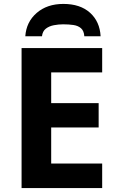

<svg xmlns="http://www.w3.org/2000/svg" viewBox="-20 -959 600 979"><path d="M501 0H90V-714H501V-590H241V-433H483V-309H241V-125H501ZM303 -939Q389 -939 439 -894Q489 -849 493 -774H410Q408 -802 393 -815Q378 -828 354.5 -831.5Q331 -835 302 -835Q279 -835 255 -830.5Q231 -826 214 -813Q197 -800 194 -774H109Q114 -847 167 -893Q220 -939 303 -939Z"/></svg>

Font: Noto IKEA Simplified Chinese
Style: Bold
Weight: 700
Designer: Monotype Design Team
Foundry: Monotype Imaging Inc.
Version: Version 1.100